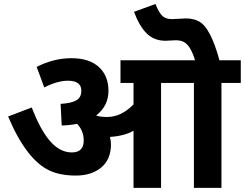

<svg xmlns="http://www.w3.org/2000/svg" viewBox="-20 -916 1194 936"><path d="M1153.8 -622.1V-511.7H1059.6V0H925.3V-511.7H765.1V0H630.9V-278.8Q586.4 -252.9 516.1 -248.5Q521 -228 521 -211.4Q520.5 -138.7 473.6 -99.6Q426.8 -60.5 350.6 -60.1Q274.4 -60.1 222.7 -84Q109.4 -135.7 19.5 -348.1L134.8 -392.1Q176.8 -282.2 224.6 -227.5Q272.5 -172.9 330.1 -172.9Q387.7 -172.9 388.2 -230.5Q388.2 -277.8 356 -312.5Q322.3 -305.2 280.8 -304.2L275.4 -409.7Q327.6 -412.6 352.1 -426.8Q376.5 -440.9 376.5 -473.6Q376.5 -522.5 311 -522.5Q260.3 -522.5 195.8 -489.7L158.7 -589.8Q241.7 -632.3 328.1 -632.3Q415 -632.3 461.9 -589.4Q508.8 -546.4 508.8 -473.1Q508.8 -399.9 448.7 -353Q467.8 -345.7 502 -345.7Q571.3 -345.7 630.9 -407.2V-511.7H567.4V-622.1H930.7Q909.7 -692.4 877.9 -710.4Q861.8 -719.7 837.4 -719.7L786.6 -717.3Q731.4 -717.3 695.3 -752.9Q659.2 -788.6 633.3 -858.4L737.8 -896.5Q755.9 -852.1 772.5 -837.4Q789.1 -822.8 819.3 -822.8L885.7 -826.2Q924.8 -826.2 952.1 -810.5Q1007.3 -778.8 1049.8 -622.1Z"/></svg>

Font: NotoSans-Bold
Style: Bold
Weight: 700
Designer: Monotype Design team
Foundry: Monotype Imaging Inc.
Version: Version 1.04